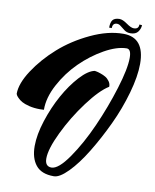

<svg xmlns="http://www.w3.org/2000/svg" viewBox="-110 -960 990 1226"><g transform="rotate(10 385.5 -347.0)"><path d="M466 -524Q470 -523 477.5 -522Q485 -521 504 -514.5Q523 -508 537.5 -499.5Q552 -491 563.5 -475Q575 -459 574 -440Q516 -405 440.5 -304Q365 -203 311.5 -92Q258 19 258 80Q258 131 299 132Q300 132 300 132Q345 132 411 37Q477 -58 533.5 -185Q590 -312 630.5 -443Q671 -574 671 -644Q671 -701 642 -701Q641 -701 641 -701Q578 -700 498 -655Q418 -610 349.5 -542.5Q281 -475 234.5 -388Q188 -301 189 -223Q176 -222 164 -222Q124 -222 92.5 -230Q61 -238 44.5 -247.5Q28 -257 16.5 -269Q5 -281 3 -286Q1 -291 0 -294Q0 -360 56.5 -446.5Q113 -533 198 -608.5Q283 -684 394.5 -736.5Q506 -789 605 -789Q743 -789 743 -618Q743 -537 712 -427.5Q681 -318 632 -214Q583 -110 527.5 -19Q472 72 417 128Q362 184 325 184Q324 184 323 184Q244 184 207.5 138.5Q171 93 171 15Q171 -59 201 -151.5Q231 -244 274.5 -322.5Q318 -401 370.5 -458.5Q423 -516 466 -524ZM508 -812Q508 -846 520 -861.5Q532 -877 562 -878Q563 -878 564 -878Q585 -878 615 -856.5Q645 -835 663 -835Q663 -835 664 -835Q695 -835 695 -865L712 -864Q712 -842 697 -821Q682 -800 647 -800Q625 -800 609 -811.5Q593 -823 580 -834Q567 -845 555 -845Q555 -845 554 -845Q525 -845 525 -812Z"/></g></svg>

Font: Vervelle
Style: Script
Weight: 400
Monospace: yes
Designer: Nur Solikh
Foundry: Astageni Type
Version: Version 1.0